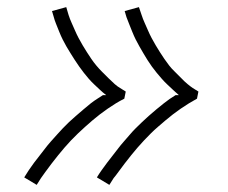

<svg xmlns="http://www.w3.org/2000/svg" viewBox="-20 -607 640 539"><path d="M83 -88 48 -109Q54 -119 61 -129.5Q68 -140 75.5 -150Q83 -160 91 -170Q99 -180 106.5 -190Q114 -200 122.5 -209.5Q131 -219 139.5 -228.5Q148 -238 156.5 -247Q165 -256 174 -264.5Q183 -273 193 -281.5Q203 -290 214.5 -300Q226 -310 235 -317Q244 -324 252 -329L269 -340H278Q269 -347 261 -354.5Q253 -362 245 -369.5Q237 -377 229.5 -385.5Q222 -394 215.5 -402.5Q209 -411 202.5 -420Q196 -429 190 -438.5Q184 -448 178 -457.5Q172 -467 166.5 -476.5Q161 -486 156 -496Q151 -506 146 -518.5Q141 -531 137 -541Q133 -551 131 -559L126 -576L166 -587Q169 -576 172.5 -565Q176 -554 181 -543Q186 -532 190.5 -521.5Q195 -511 200.5 -500.5Q206 -490 212 -480Q218 -470 224 -460.5Q230 -451 236.5 -441.5Q243 -432 250.5 -423Q258 -414 266 -406Q274 -398 284 -388Q294 -378 302 -371Q310 -364 317 -360L333 -350L329 -330Q317 -324 305.5 -317Q294 -310 282.5 -302Q271 -294 260.5 -286Q250 -278 239.5 -269Q229 -260 219 -251Q209 -242 199 -232.5Q189 -223 179.5 -213Q170 -203 161 -192.5Q152 -182 143.5 -171.5Q135 -161 125 -148Q115 -135 107.5 -124.5Q100 -114 95 -107ZM287 -88 252 -109Q258 -119 265.5 -129.5Q273 -140 280.5 -150Q288 -160 296 -170Q304 -180 311.5 -190Q319 -200 327.5 -209.5Q336 -219 344 -228.5Q352 -238 361 -247Q370 -256 379 -264.5Q388 -273 397.5 -281.5Q407 -290 419 -300Q431 -310 440 -317Q449 -324 456 -329L473 -340H482Q474 -347 466 -354.5Q458 -362 450 -369.5Q442 -377 434.5 -385.5Q427 -394 420 -402.5Q413 -411 406.5 -420Q400 -429 394 -438.5Q388 -448 382.5 -457.5Q377 -467 371.5 -476.5Q366 -486 361 -496Q356 -506 351 -518.5Q346 -531 342 -541Q338 -551 335 -559L330 -576L370 -587Q374 -576 377.5 -565Q381 -554 386 -543Q391 -532 395.5 -521.5Q400 -511 405.5 -500.5Q411 -490 417 -480Q423 -470 429 -460.5Q435 -451 441.5 -441.5Q448 -432 455 -423Q462 -414 470.5 -406Q479 -398 488.5 -388Q498 -378 506.5 -371Q515 -364 521 -360L537 -350L533 -330Q522 -324 510.5 -317Q499 -310 487.5 -302Q476 -294 465.5 -286Q455 -278 444.5 -269Q434 -260 423.5 -251Q413 -242 403.5 -232.5Q394 -223 384.5 -213Q375 -203 366 -192.5Q357 -182 348.5 -171.5Q340 -161 330 -148Q320 -135 312.5 -124.5Q305 -114 299 -107Z"/></svg>

Font: Iosevka Aile XLt Obl
Style: Regular
Weight: 200
Italic angle: -9°
Designer: Belleve Invis
Foundry: Belleve Invis
Version: Version 31.1.0; ttfautohint (v1.8.4)